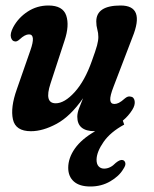

<svg xmlns="http://www.w3.org/2000/svg" viewBox="-20 -468 559 698"><path d="M453.5 -117Q467 -116 469.5 -101Q472 -86 460.5 -68Q447 -46.5 426.5 -29.5L431.5 -15Q381.5 12 356.5 48Q331.5 84 331 112.5Q331 129 338.8 137Q346.5 145 358.5 145Q381 145 401 124Q417 111 426.5 114Q433 115.5 435.5 124Q438 132.5 428 147Q413.5 172 381.2 191Q349 210 308.5 210Q269 210 248.5 191.8Q228 173.5 228 142Q228 106.5 252.2 72Q276.5 37.5 326 9H324.5Q261 9 261 -43.5Q261 -57 267 -73.2Q273 -89.5 282 -111Q236 -45 186 -18Q136 9 92.5 9Q36.5 9 27 -34Q17.5 -77 41 -143L90.5 -285Q111 -343 85.5 -343Q70.5 -343 51.5 -325Q41 -315.5 34 -317.5Q23.5 -318.5 19.8 -332.2Q16 -346 28 -369Q46.5 -403.5 80.5 -425.8Q114.5 -448 156 -448Q208.5 -448 220.8 -411.5Q233 -375 214.5 -320L163.5 -164Q140 -92.5 182.5 -92.5Q214.5 -92.5 251.5 -133.2Q288.5 -174 314 -246.5Q328 -285 332.8 -302.8Q337.5 -320.5 337.5 -333.5Q337.5 -348 333.8 -361Q330 -374 330 -390Q330 -448 418.5 -448Q508.5 -448 461.5 -332.5L393 -153.5Q379.5 -119 380.8 -104.5Q382 -90 396 -90Q403.5 -90 412.2 -94.2Q421 -98.5 435 -111Q445 -119 453.5 -117Z"/></svg>

Font: Fraunces 144pt S100 SemiBold
Style: Italic
Weight: 600
Italic angle: -16°
Version: Version 1.000; ttfautohint (v1.8.3)